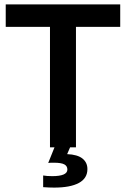

<svg xmlns="http://www.w3.org/2000/svg" viewBox="-20 -669 572 872"><path d="M176 128Q193 131 217 131Q286 131 286 101Q286 85 272 77.5Q258 70 225 70Q206 70 199 71L230 -6H301L285 31Q332 33 354.5 51Q377 69 377 99Q377 141 338 162Q299 183 226 183Q203 183 176 181ZM6 -547V-649H526V-547H325V0H207V-547Z"/></svg>

Font: Karmilla
Style: Bold
Weight: 700
Designer: Jonathan Pinhorn
Version: Version 1.000